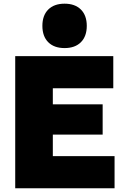

<svg xmlns="http://www.w3.org/2000/svg" viewBox="-20 -1002 662 1022"><path d="M61 0V-703.1H583V-532.2H261.2V-446.8H526.4V-285.6H261.2V-170.9H589.8V0ZM323.7 -746.1Q268.1 -746.1 236.8 -777.3Q205.6 -808.6 205.6 -864.3Q205.6 -919.9 236.8 -951.2Q268.1 -982.4 323.7 -982.4Q379.4 -982.4 410.6 -951.2Q441.9 -919.9 441.9 -864.3Q441.9 -808.6 410.6 -777.3Q379.4 -746.1 323.7 -746.1Z"/></svg>

Font: Schibsted Grotesk Black
Style: Regular
Weight: 900
Designer: Bakken & Baeck AS, Henrik Kongsvoll
Foundry: Schibsted ASA
Version: Version 1.100;gftools[0.9.25]